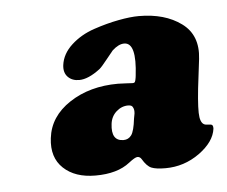

<svg xmlns="http://www.w3.org/2000/svg" viewBox="-35 -752 472 399"><g transform="rotate(-5 201.0 -552.0)"><path d="M63.5 -476.6Q68.8 -521.5 111.1 -549.3Q153.3 -577.1 212.4 -577.1Q219.2 -577.1 230 -576.4Q240.7 -575.7 242.7 -575.7Q246.6 -575.7 247.8 -577.9Q249 -580.1 250 -586.4L250.5 -590.3Q258.8 -659.2 232.4 -659.2Q220.7 -659.2 207.5 -647Q206.1 -645.5 193.8 -630.1Q181.6 -614.7 176.8 -610.8Q151.9 -591.8 132.8 -591.8Q118.2 -591.8 109.4 -600.8Q100.6 -609.9 102.5 -625.5Q105.5 -648.9 125.5 -667.2Q145.5 -685.5 173.1 -694.8Q200.7 -704.1 225.3 -708.7Q250 -713.4 267.6 -713.4Q321.8 -713.4 356.2 -688.2Q390.6 -663.1 384.8 -613.8L377.4 -552.7Q372.6 -507.8 375 -492.9Q377.4 -478 386.7 -476.6Q394.5 -475.6 397.5 -475.6Q402.3 -475.1 401.9 -466.8Q398.4 -439.5 366.5 -416.5Q334.5 -393.6 295.4 -393.6Q275.9 -393.6 266.4 -397.5Q256.8 -401.4 247.6 -417Q244.6 -421.9 239.3 -421.9Q234.4 -421.9 221.2 -411.6Q195.3 -391.1 149.4 -391.1Q106.9 -391.1 82.8 -413.8Q58.6 -436.5 63.5 -476.6ZM213.9 -459.5Q224.1 -459.5 230.2 -467.8Q236.3 -476.1 239.3 -502L241.2 -512.2Q242.2 -520.5 239.3 -525.4Q237.3 -530.3 229.5 -530.3Q215.8 -530.3 204.8 -520.5Q193.8 -510.7 191.9 -495.1Q187.5 -459.5 213.9 -459.5Z"/></g></svg>

Font: Cooper* Black
Style: Italic
Weight: 900
Italic angle: -7°
Designer: Owen Earl
Foundry: indestructible type*
Version: Version 0.001